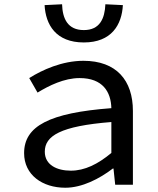

<svg xmlns="http://www.w3.org/2000/svg" viewBox="-20 -866 740 900"><path d="M189 -842C194 -750 242 -667 373 -667C503 -667 551 -750 556 -842L474 -846C471 -779 448 -725 373 -725C297 -725 273 -779 271 -846ZM93 -148C93 -46 179 14 286 14C365 14 446 -28 509 -76H512L520 0H603V-346C603 -489 526 -581 371 -581C271 -581 177 -538 117 -500L156 -432C210 -465 281 -500 353 -500C462 -500 500 -435 502 -359C211 -337 93 -275 93 -148ZM502 -149C438 -96 377 -66 312 -66C248 -66 190 -92 190 -155C190 -229 263 -275 502 -294Z"/></svg>

Font: Kawkab Mono Light
Style: Bold
Weight: 400
Monospace: yes
Designer: Abdullah Arif
Foundry: Abdullah Arif
Version: Version 1.000;PS 000.500;hotconv 1.0.88;makeotf.lib2.5.64775